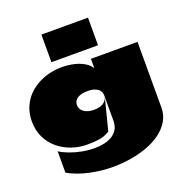

<svg xmlns="http://www.w3.org/2000/svg" viewBox="-176 -1047 1264 1340"><g transform="rotate(-20 456.0 -377.5)"><path d="M893 -620H547Q547 -609 547 -587.5Q547 -566 547 -555Q547 -554 547 -553Q547 -552 546.5 -552Q546 -552 545 -554Q532 -573 513.5 -586.5Q495 -600 473 -609.5Q451 -619 427.5 -624.5Q404 -630 381 -632.5Q358 -635 338 -635Q295 -635 253.5 -626.5Q212 -618 175.5 -601Q139 -584 108.5 -559.5Q78 -535 56 -503Q34 -471 22 -433Q10 -395 10 -350Q10 -283 35.5 -230.5Q61 -178 104.5 -141.5Q148 -105 204 -85.5Q260 -66 321 -66Q363 -66 404 -71Q445 -76 487 -101L547 -336Q528 -278 448 -278Q418 -278 395 -286.5Q372 -295 358.5 -311Q345 -327 345 -350Q345 -372 358 -387Q371 -402 394.5 -409.5Q418 -417 448 -417Q470 -417 488 -412.5Q506 -408 519.5 -399.5Q533 -391 540 -378Q547 -365 547 -347V-162Q547 -124 532 -98Q517 -72 491 -56Q465 -40 431.5 -32.5Q398 -25 360 -25Q314 -25 267 -34Q220 -43 178.5 -58.5Q137 -74 108 -93V66Q176 104 262 123Q348 142 436 142Q505 142 572 130.5Q639 119 697 97Q755 75 799 41.5Q843 8 868 -35.5Q893 -79 893 -133Q893 -255 893 -377Q893 -499 893 -620ZM282 -692Q281 -692 280.5 -692.5Q280 -693 280 -694V-895Q280 -897 282 -897H624Q625 -897 625.5 -896.5Q626 -896 626 -895V-694Q626 -692 624 -692Z"/></g></svg>

Font: Climate Crisis
Style: Regular
Weight: 400
Version: Version 1.003